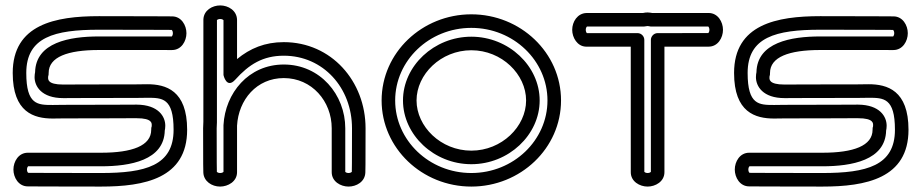

<svg xmlns="http://www.w3.org/2000/svg" viewBox="-20 -663 3397 708"><path d="M483.5 -301.9C496.9 -301.9 510 -302.4 522.4 -302.4C578.1 -302.5 620.1 -302.3 620.1 -184.5C620.1 -51.8 515.6 -25 352.5 -25C199.5 -25 94 -25.6 83.5 -25.7C82.3 -26.8 79.5 -31.1 79.5 -37.8C79.5 -44.7 82.6 -49 83.5 -49.8C97.7 -49.8 246.3 -49.8 352.5 -49.8C460.3 -49.8 585.1 -71.7 587.6 -181.7C588.4 -185.5 589.5 -191.4 589.5 -199.1C589.8 -232.6 564.8 -276.6 483.9 -277.2C479.7 -277.3 373.5 -276.4 213.5 -276.4C200.1 -276.4 187 -275.9 174.6 -275.9C118.9 -275.9 76.9 -276 76.9 -393.9C76.9 -526.6 181.4 -553.4 344.5 -553.4C497.5 -553.4 603 -552.7 613.4 -552.7C614.7 -551.5 617.5 -547.3 617.5 -540.6C617.5 -533.7 614.4 -529.4 613.5 -528.5C599.3 -528.5 450.7 -528.6 344.5 -528.6C236.7 -528.6 111.9 -506.7 109.4 -396.6C108.6 -392.7 107.5 -386.5 107.5 -378.5C107.5 -345.3 132.7 -301 213.7 -301.2C213.7 -301.2 322 -301.9 483.5 -301.9ZM483.5 -351.9C321.9 -351.9 213.4 -351.2 213.4 -351.2C152.9 -351.1 157.4 -371.9 157.5 -378.8C157.5 -386.9 159.4 -380.4 159.4 -393.9C159.4 -452.8 229.3 -478.6 344.5 -478.6C456 -478.6 614.5 -478.5 614.5 -478.5C648.9 -478.5 667.5 -511.5 667.5 -540.6C667.5 -569.7 648.8 -602.6 614.6 -602.6C614.6 -602.6 506.1 -603.4 344.5 -603.4C184.6 -603.4 26.9 -573.4 26.9 -393.9C26.9 -248.5 105.4 -225.9 174.6 -225.9C188.3 -225.9 201.4 -226.4 213.5 -226.4C367.7 -226.4 473.8 -227.2 482.6 -227.2C482.6 -227.2 483.3 -227.1 483.5 -227.1C543.7 -227.2 539.5 -206.7 539.5 -199.8C539.5 -191.6 537.6 -198 537.6 -184.5C537.6 -125.5 467.7 -99.8 352.5 -99.8C241 -99.8 82.5 -99.8 82.5 -99.8C48.1 -99.8 29.5 -66.9 29.5 -37.8C29.5 -8.7 48.2 24.3 82.4 24.3C82.4 24.3 190.9 25 352.5 25C512.4 25 670.1 -4.9 670.1 -184.5C670.1 -329.9 591.6 -352.5 522.4 -352.4C508.7 -352.4 495.6 -351.9 483.5 -351.9Z M791.8 -25C784.9 -25 780.7 -28 779.7 -29.1C779.5 -35.3 779 -58.9 779 -190C779 -197.2 779.3 -204.3 779.9 -211.4C779.9 -212 779.9 -212.8 779.9 -213.3C779.9 -371.2 779.9 -575.6 780 -588.9C781.1 -590.2 785.3 -593 792 -593C799.5 -593 803.5 -589.5 804.1 -588.7V-386.2C804.1 -386.2 815.4 -333.4 847.7 -369.4C898.2 -425.6 949.5 -457.6 1026.5 -457.6C1171.5 -457.6 1278 -339.5 1278 -190C1278 -58 1277.5 -34.8 1277.3 -29.1C1276.1 -27.8 1271.9 -25 1265.2 -25C1258.3 -25 1254 -28.1 1253.2 -29C1253.2 -37.3 1253.2 -88.1 1253.2 -190C1253.2 -313.5 1160.7 -425.1 1026.5 -425.1C895.9 -425.1 810.4 -319.4 804.1 -201.6C804.1 -201.1 804.1 -200.5 804.1 -200.2V-29C803 -27.8 798.6 -25 791.8 -25ZM791.5 25C820.7 25 854.1 6.4 854.1 -28V-199.6C859.5 -295.1 926.4 -375.1 1026.5 -375.1C1130.1 -375.1 1203.2 -289.5 1203.2 -190C1203.2 -78.5 1203.2 -28 1203.2 -28C1203.2 6.4 1236.1 25 1265.2 25C1293.9 25 1326 7.6 1327.2 -26.9C1327.5 -30.7 1328 -47.2 1328 -190C1328 -363.5 1201.8 -507.6 1026.5 -507.6C956.6 -507.6 902.2 -484.7 854.1 -445.2V-590.4C853.1 -624.3 821.7 -643 792 -643C763.3 -643 731.3 -625.4 730 -591.3C729.8 -585.8 729.9 -378.5 729.9 -214.3C729.5 -208.2 729 -197.9 729 -190C729 -48.1 729.5 -31 729.8 -26.9C731 5.6 761.4 25 791.5 25Z M1466 -292.6C1466 -165.7 1580.2 -57.5 1718 -57.5C1855.8 -57.5 1970 -165.7 1970 -292.6C1970 -419.5 1855.8 -527.7 1718 -527.7C1580.2 -527.7 1466 -419.5 1466 -292.6ZM1516 -292.6C1516 -388.7 1605.5 -477.7 1718 -477.7C1830.6 -477.7 1920 -388.7 1920 -292.6C1920 -196.5 1830.5 -107.5 1718 -107.5C1605.4 -107.5 1516 -196.5 1516 -292.6ZM1437.2 -292.6C1437.2 -439.3 1562.3 -560.2 1718 -560.2C1873.7 -560.2 1998.8 -439.3 1998.8 -292.6C1998.8 -145.9 1873.7 -25 1718 -25C1562.3 -25 1437.2 -145.9 1437.2 -292.6ZM1387.2 -292.6C1387.2 -116.3 1536.6 25 1718 25C1899.4 25 2048.8 -116.3 2048.8 -292.6C2048.8 -468.9 1899.4 -610.2 1718 -610.2C1536.6 -610.2 1387.2 -468.9 1387.2 -292.6Z M2142.6 -615C2109.3 -614.1 2090 -582.7 2090 -553C2090 -524.3 2108.9 -492.2 2140.1 -491C2148.6 -490.8 2216.6 -490.8 2305.9 -490.9C2305.8 -342.2 2306 -28 2306 -28C2305.9 6.2 2338.7 25 2368 25C2397.1 25 2430.1 6.4 2430.1 -28V-490.9C2516.5 -490.9 2593 -491 2593 -491C2627.2 -490.9 2646 -523.7 2646 -553C2646 -582.1 2627.4 -615.1 2593 -615.1H2384.8C2381.1 -615.9 2373.6 -617 2368 -617C2362 -617 2357.9 -616.6 2351.1 -615.1ZM2144.3 -565.1H2354.4C2356.8 -565.1 2359.7 -565.5 2361.6 -566.1C2363.4 -566.6 2365.6 -567 2368 -567C2370.4 -567 2372.6 -566.7 2374.3 -566.1C2376.6 -565.4 2379.6 -565.1 2381.6 -565.1H2592C2593.2 -563.9 2596 -559.7 2596 -553C2596 -546.2 2592.9 -541.9 2591.9 -541C2580.4 -540.9 2497.2 -540.9 2405 -540.9C2390.8 -540.9 2380.1 -528.4 2380.1 -515.9V-29C2379 -27.8 2374.7 -25 2368 -25C2361.2 -25 2356.9 -28.1 2356 -29.1C2355.9 -52.5 2355.8 -384.4 2355.9 -515.9C2355.9 -529.5 2344.5 -540.9 2330.9 -540.9C2237.5 -540.9 2152.3 -540.9 2144.1 -540.9C2142.8 -542.1 2140 -546.3 2140 -553C2140 -560.5 2143.5 -564.5 2144.3 -565.1Z M3143.5 -301.9C3156.9 -301.9 3170 -302.4 3182.4 -302.4C3238.1 -302.5 3280.1 -302.3 3280.1 -184.5C3280.1 -51.8 3175.6 -25 3012.5 -25C2859.5 -25 2754 -25.6 2743.5 -25.7C2742.3 -26.8 2739.5 -31.1 2739.5 -37.8C2739.5 -44.7 2742.6 -49 2743.5 -49.8C2757.7 -49.8 2906.3 -49.8 3012.5 -49.8C3120.3 -49.8 3245.1 -71.7 3247.6 -181.7C3248.4 -185.5 3249.5 -191.4 3249.5 -199.1C3249.8 -232.6 3224.8 -276.6 3143.9 -277.2C3139.7 -277.3 3033.5 -276.4 2873.5 -276.4C2860.1 -276.4 2847 -275.9 2834.6 -275.9C2778.9 -275.9 2736.9 -276 2736.9 -393.9C2736.9 -526.6 2841.4 -553.4 3004.5 -553.4C3157.5 -553.4 3263 -552.7 3273.4 -552.7C3274.7 -551.5 3277.5 -547.3 3277.5 -540.6C3277.5 -533.7 3274.4 -529.4 3273.5 -528.5C3259.3 -528.5 3110.7 -528.6 3004.5 -528.6C2896.7 -528.6 2771.9 -506.7 2769.4 -396.6C2768.6 -392.7 2767.5 -386.5 2767.5 -378.5C2767.5 -345.3 2792.7 -301 2873.7 -301.2C2873.7 -301.2 2982 -301.9 3143.5 -301.9ZM3143.5 -351.9C2981.9 -351.9 2873.4 -351.2 2873.4 -351.2C2812.9 -351.1 2817.4 -371.9 2817.5 -378.8C2817.5 -386.9 2819.4 -380.4 2819.4 -393.9C2819.4 -452.8 2889.3 -478.6 3004.5 -478.6C3116 -478.6 3274.5 -478.5 3274.5 -478.5C3308.9 -478.5 3327.5 -511.5 3327.5 -540.6C3327.5 -569.7 3308.8 -602.6 3274.6 -602.6C3274.6 -602.6 3166.1 -603.4 3004.5 -603.4C2844.6 -603.4 2686.9 -573.4 2686.9 -393.9C2686.9 -248.5 2765.4 -225.9 2834.6 -225.9C2848.3 -225.9 2861.4 -226.4 2873.5 -226.4C3027.7 -226.4 3133.8 -227.2 3142.6 -227.2C3142.6 -227.2 3143.3 -227.1 3143.5 -227.1C3203.7 -227.2 3199.5 -206.7 3199.5 -199.8C3199.5 -191.6 3197.6 -198 3197.6 -184.5C3197.6 -125.5 3127.7 -99.8 3012.5 -99.8C2901 -99.8 2742.5 -99.8 2742.5 -99.8C2708.1 -99.8 2689.5 -66.9 2689.5 -37.8C2689.5 -8.7 2708.2 24.3 2742.4 24.3C2742.4 24.3 2850.9 25 3012.5 25C3172.4 25 3330.1 -4.9 3330.1 -184.5C3330.1 -329.9 3251.6 -352.5 3182.4 -352.4C3168.7 -352.4 3155.6 -351.9 3143.5 -351.9Z"/></svg>

Font: Hi.
Style: Regular
Weight: 400
Designer: Mew Too, Robert Jablonski
Foundry: Cannot Into Space Fonts
Version: Version 1.996